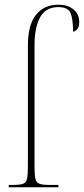

<svg xmlns="http://www.w3.org/2000/svg" viewBox="-20 -792 355 812"><path d="M17 0V-10H37Q65 -10 78 -15Q91 -20 94.5 -37Q98 -54 98 -90V-601Q98 -686 132 -729Q166 -772 227 -772Q267 -772 291 -752Q315 -732 315 -700Q315 -675 305 -666.5Q295 -658 289 -658Q289 -711 278.5 -736.5Q268 -762 227 -762Q173 -762 149.5 -718.5Q126 -675 126 -600V-90Q126 -54 129.5 -37Q133 -20 146.5 -15Q160 -10 187 -10H227V0Z"/></svg>

Font: Noto Serif Display Condensed Thin
Style: Regular
Weight: 100
Width: 3
Designer: Monotype Design Team
Foundry: Monotype Imaging Inc.
Version: Version 2.009